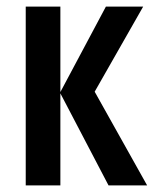

<svg xmlns="http://www.w3.org/2000/svg" viewBox="-20 -562 468 582"><path d="M301 -542 163 -283V-542H58V0H163V-279L309 0H426L267 -284L414 -542Z"/></svg>

Font: Noto Sans Display Condensed Medium
Style: Regular
Weight: 500
Width: 3
Designer: Monotype Design Team
Foundry: Monotype Imaging Inc.
Version: Version 1.900